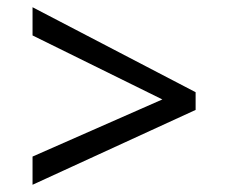

<svg xmlns="http://www.w3.org/2000/svg" viewBox="-20 -588 632 531"><path d="M70 -155 429 -313 70 -490V-568L521 -333V-284L70 -77Z"/></svg>

Font: ltelugu85
Style: Book
Weight: 400
Designer: Jelle Bosma - Monotype Design Team
Foundry: Monotype Imaging Inc.
Version: Version 2.003